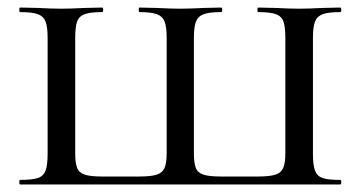

<svg xmlns="http://www.w3.org/2000/svg" viewBox="-20 -488 953 508"><path d="M33 -12Q65 -12 80 -17Q95 -22 100.5 -36.5Q106 -51 106 -81V-387Q106 -417 100.5 -431Q95 -445 80 -450.5Q65 -456 33 -456Q31 -456 31 -462Q31 -468 33 -468L80 -467Q118 -465 142 -465Q167 -465 205 -467L250 -468Q253 -468 253 -462Q253 -456 250 -456Q219 -456 204 -450.5Q189 -445 184 -431Q179 -417 179 -387V-83Q179 -57 184 -44Q189 -31 204 -26Q219 -21 250 -21H349Q380 -21 395 -26Q410 -31 415.5 -44Q421 -57 421 -83V-387Q421 -417 415.5 -431Q410 -445 395 -450.5Q380 -456 349 -456Q347 -456 347 -462Q347 -468 349 -468L394 -467Q432 -465 457 -465Q480 -465 520 -467L565 -468Q568 -468 568 -462Q568 -456 565 -456Q534 -456 519 -450.5Q504 -445 498.5 -431Q493 -417 493 -387V-83Q493 -57 498 -44Q503 -31 518 -26Q533 -21 564 -21H663Q694 -21 709 -26Q724 -31 729.5 -44Q735 -57 735 -83V-387Q735 -417 730 -431Q725 -445 710 -450.5Q695 -456 663 -456Q661 -456 661 -462Q661 -468 663 -468L709 -467Q747 -465 771 -465Q794 -465 834 -467L880 -468Q883 -468 883 -462Q883 -456 880 -456Q849 -456 834 -450.5Q819 -445 813.5 -431Q808 -417 808 -387V-81Q808 -51 813.5 -36.5Q819 -22 833.5 -17Q848 -12 880 -12Q883 -12 883 -6Q883 0 880 0H33Q31 0 31 -6Q31 -12 33 -12Z"/></svg>

Font: Cormorant SC Medium
Style: Regular
Weight: 500
Designer: Christian Thalmann (Catharsis Fonts)
Foundry: Catharsis Fonts
Version: Version 4.000